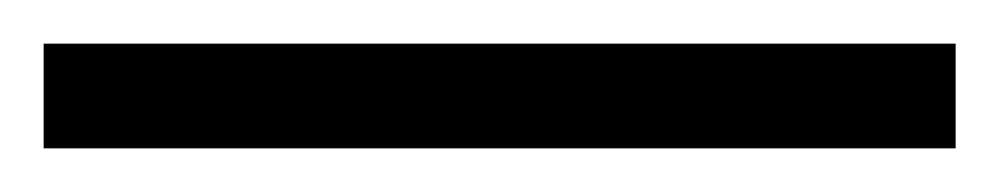

<svg xmlns="http://www.w3.org/2000/svg" viewBox="-20 46 459 88"><path d="M0 66H418V114H0Z"/></svg>

Font: Pragati Narrow
Style: Regular
Weight: 400
Designer: Hector Gatti, Marcela Romero, Pablo Cosgaya and Nicolas Silva
Foundry: Omnibus-Type
Version: Version 1.010; ttfautohint (v1.3)